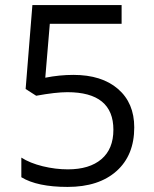

<svg xmlns="http://www.w3.org/2000/svg" viewBox="-20 -734 612 764"><path d="M272 -436Q384.8 -436 449.5 -380.1Q514.2 -324.2 514.2 -227.1Q514.2 -116.2 443.6 -53.2Q373 9.8 249 9.8Q128.4 9.8 64.9 -28.8V-106.9Q99.1 -85 149.9 -72.5Q200.7 -60.1 250 -60.1Q335.9 -60.1 383.5 -100.6Q431.2 -141.1 431.2 -217.8Q431.2 -367.2 248 -367.2Q201.7 -367.2 124 -353L82 -379.9L108.9 -713.9H463.9V-639.2H178.2L160.2 -424.8Q216.3 -436 272 -436Z"/></svg>

Font: f01136030
Style: Regular
Weight: 400
Foundry: Ascender Corporation
Version: Version 1.10